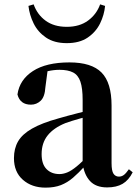

<svg xmlns="http://www.w3.org/2000/svg" viewBox="-20 -835 625 871"><path d="M186.6 16.2Q124.2 16.2 83.8 -19.4Q43.3 -54.9 43.3 -117.6Q43.3 -161.2 62 -193.6Q80.7 -226.1 125.1 -251.5Q169.6 -277 245.4 -297.9Q284.8 -309.4 334.4 -322Q384 -334.6 424 -344.4V-318.9Q384 -308.9 344 -297.6Q303.9 -286.4 277.1 -276.7Q223.3 -254.9 196.1 -220.6Q168.8 -186.4 168.8 -135.9Q168.8 -90.4 191.1 -67.9Q213.3 -45.3 250 -45.3Q266.3 -45.3 284.7 -52.6Q303.1 -59.9 327.4 -79.7Q351.8 -99.4 385.3 -135.5L400.8 -82.4H365.7Q336.6 -50.6 311.2 -28.7Q285.7 -6.8 256.4 4.7Q227 16.2 186.6 16.2ZM466.1 15.2Q414.6 15.2 387.9 -14.2Q361.2 -43.6 354.9 -94V-96.5V-381.4Q354.9 -434.7 344.8 -464.5Q334.7 -494.3 311.6 -506.3Q288.5 -518.3 250 -518.3Q224.4 -518.3 197.3 -512.2Q170.2 -506.1 133.8 -491.2L196.1 -516.3L185.9 -439.2Q183.3 -395.9 164.6 -378Q145.8 -360.2 120.3 -360.2Q71.1 -360.2 59.2 -406.5Q68.9 -473.5 129.4 -512.7Q189.9 -551.9 295.1 -551.9Q395.4 -551.9 440.7 -505.9Q486.1 -459.8 486.1 -356.2V-94.8Q486.1 -60.3 494.8 -47Q503.6 -33.8 519.7 -33.8Q531.3 -33.8 541.3 -40.9Q551.3 -48.1 564.7 -67.2L581.9 -53.4Q564 -17.5 536.2 -1.1Q508.4 15.2 466.1 15.2ZM109.1 -808.2 132.6 -815.2Q149 -768.8 187 -741.1Q225 -713.3 282.9 -713.3Q341.1 -713.3 379.7 -741.8Q418.2 -770.3 434.2 -815.2L456.7 -808.2Q452.9 -767.4 434 -728.7Q415.1 -690.1 378.1 -664.7Q341 -639.3 282.9 -639.3Q225.8 -639.3 188.6 -664.7Q151.5 -690.1 132.6 -728.7Q113.6 -767.4 109.1 -808.2Z"/></svg>

Font: Noto Serif HK ExtraLight
Style: Regular
Weight: 200
Designer: Ryoko NISHIZUKA 西塚涼子 (kana & ideographs); Frank Grießhammer (Latin, Greek & Cyrillic); Wenlong ZHANG 张文龙 (bopomofo); San
Foundry: Adobe
Version: Version 2.002-H1;hotconv 1.1.0;makeotfexe 2.6.0